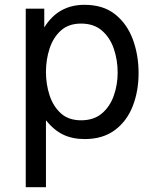

<svg xmlns="http://www.w3.org/2000/svg" viewBox="-20 -560 658 798"><path d="M171 218H87V-524H164V-446Q222 -540 331 -540Q409 -540 458.5 -500.5Q508 -461 532 -396.5Q556 -332 556 -256Q556 -181 531.5 -118.5Q507 -56 457 -19Q407 18 332 18Q281 18 242.5 -0.5Q204 -19 171 -60ZM317 -462Q265 -462 233 -433Q201 -404 186 -358Q171 -312 171 -261Q171 -210 186 -164Q201 -118 233 -89Q265 -60 317 -60Q370 -60 403.5 -88.5Q437 -117 453 -162.5Q469 -208 469 -258Q469 -311 453 -357.5Q437 -404 403.5 -433Q370 -462 317 -462Z"/></svg>

Font: Fragment Mono SC
Style: Regular
Weight: 400
Monospace: yes
Designer: Wei Huang based on Nimbus Sans by URW Studio, based on Helvetica by Max Miedinger.
Foundry: Wei Huang
Version: Version 1.012; ttfautohint (v1.8.4.7-5d5b)